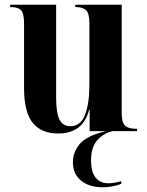

<svg xmlns="http://www.w3.org/2000/svg" viewBox="-20 -556 624 814"><path d="M227 10Q155 10 118.5 -35.5Q82 -81 82 -183V-455Q82 -499 69.5 -512.5Q57 -526 26 -526H23V-536H218V-142Q218 -78 232 -49.5Q246 -21 279 -21Q321 -21 340 -68Q359 -115 359 -197V-457Q359 -500 344.5 -513Q330 -526 301 -526H299V-536H496V-76Q496 -35 511 -22.5Q526 -10 557 -10H561V0H360V-91H358Q344 -38 310.5 -14Q277 10 227 10ZM415 238Q359 238 324 210Q289 182 289 131Q289 89 318.5 54Q348 19 429 0H457Q416 10 391 40Q366 70 366 125Q366 172 385 196.5Q404 221 440 221Q464 221 494 212V223Q479 230 457 234Q435 238 415 238Z"/></svg>

Font: Noto Serif Display Condensed
Style: Bold
Weight: 700
Width: 3
Designer: Monotype Design Team
Foundry: Monotype Imaging Inc.
Version: Version 2.009